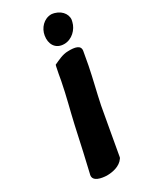

<svg xmlns="http://www.w3.org/2000/svg" viewBox="-176 -700 614 761"><g transform="rotate(-30 131.0 -320.0)"><path d="M18 -23C13 5 51 11 74 12C101 12 135 5 152 -20L154 -23L155 -27C166 -92 180 -165 193 -240C204 -294 218 -346 229 -402L240 -463C244 -488 218 -493 187 -492C162 -492 138 -479 118 -470L116 -462C112 -443 108 -423 105 -404C93 -341 76 -281 64 -227C46 -143 31 -78 19 -27ZM138 -592C132 -557 148 -524 189 -524C224 -524 253 -553 260 -584L262 -593C265 -620 242 -648 203 -652C168 -652 143 -623 138 -592Z"/></g></svg>

Font: Vapor
Style: ExBdObl
Weight: 800
Foundry: Cannot Into Space Fonts
Version: Version 0.179